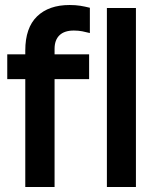

<svg xmlns="http://www.w3.org/2000/svg" viewBox="-20 -747 624 767"><path d="M81 0V-545Q81 -636 128 -681.5Q175 -727 258 -727Q282 -727 300.5 -724Q319 -721 339 -716V-615Q324 -619 308.5 -622Q293 -625 275 -625Q237 -625 217.5 -606Q198 -587 198 -552V0ZM9 -431V-530H336V-431ZM407 0V-715H523V0Z"/></svg>

Font: Radio Canada Big Medium
Style: Regular
Weight: 500
Designer: Étienne Aubert Bonn
Foundry: Coppers and Brasses
Version: Version 1.001